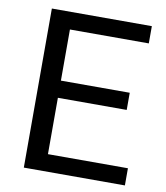

<svg xmlns="http://www.w3.org/2000/svg" viewBox="-81 -778 729 845"><g transform="rotate(10 284.0 -355.5)"><path d="M82.5 0V-710.9H529.3V-633.8H176.8V-405.3H484.4V-328.6H176.8V-76.7H534.2V0Z"/></g></svg>

Font: Roboto21382017
Style: Regular
Weight: 400
Designer: Christian Robertson
Foundry: Google
Version: Version 2.138; 2017